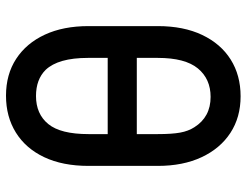

<svg xmlns="http://www.w3.org/2000/svg" viewBox="-111 -695 822 640"><g transform="rotate(-90 300.0 -375.0)"><path d="M301 -766Q372 -766 424 -732Q476 -698 504.5 -636.5Q533 -575 533 -491V-260Q533 -174 503.5 -112Q474 -50 421.5 -17Q369 16 299 16Q229 16 177 -18Q125 -52 96 -114Q67 -176 67 -260V-491Q67 -577 96 -638.5Q125 -700 178 -733Q231 -766 301 -766ZM300 -666Q240 -666 206.5 -625Q173 -584 173 -491V-427H427V-493Q427 -592 387 -634Q355 -666 300 -666ZM196 -138Q230 -84 297 -84Q357 -84 392 -126.5Q427 -169 427 -260V-330H173V-260Q173 -213 178 -185.5Q183 -158 196 -138Z"/></g></svg>

Font: Recursive Sn Lnr St Med
Style: Regular
Weight: 500
Version: Version 1.085;hotconv 1.1.0;makeotfexe 2.6.0; ttfautohint (v